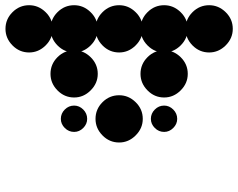

<svg xmlns="http://www.w3.org/2000/svg" viewBox="-110 -772 882 711"><g transform="rotate(90 331.5 -417.0)"><path d="M83.3 -170.8Q118.3 -170.8 144.6 -144.6Q170.8 -118.3 170.8 -83.3Q170.8 -47.5 144.6 -21.7Q118.3 4.2 83.3 4.2Q47.5 4.2 21.7 -21.7Q-4.2 -47.5 -4.2 -83.3Q-4.2 -118.3 21.7 -144.6Q47.5 -170.8 83.3 -170.8ZM416.7 -298.3Q435.8 -298.3 450.4 -283.8Q465 -269.2 465 -250Q465 -230 450.4 -215.4Q435.8 -200.8 416.7 -200.8Q396.7 -200.8 382.1 -215.4Q367.5 -230 367.5 -250Q367.5 -269.2 382.1 -283.8Q396.7 -298.3 416.7 -298.3ZM250 -337.5Q285 -337.5 311.2 -311.2Q337.5 -285 337.5 -250Q337.5 -214.2 311.2 -188.3Q285 -162.5 250 -162.5Q214.2 -162.5 188.3 -188.3Q162.5 -214.2 162.5 -250Q162.5 -285 188.3 -311.2Q214.2 -337.5 250 -337.5ZM83.3 -337.5Q118.3 -337.5 144.6 -311.2Q170.8 -285 170.8 -250Q170.8 -214.2 144.6 -188.3Q118.3 -162.5 83.3 -162.5Q47.5 -162.5 21.7 -188.3Q-4.2 -214.2 -4.2 -250Q-4.2 -285 21.7 -311.2Q47.5 -337.5 83.3 -337.5ZM416.7 -504.2Q451.7 -504.2 477.9 -477.9Q504.2 -451.7 504.2 -416.7Q504.2 -380.8 477.9 -355Q451.7 -329.2 416.7 -329.2Q380.8 -329.2 355 -355Q329.2 -380.8 329.2 -416.7Q329.2 -451.7 355 -477.9Q380.8 -504.2 416.7 -504.2ZM83.3 -504.2Q118.3 -504.2 144.6 -477.9Q170.8 -451.7 170.8 -416.7Q170.8 -380.8 144.6 -355Q118.3 -329.2 83.3 -329.2Q47.5 -329.2 21.7 -355Q-4.2 -380.8 -4.2 -416.7Q-4.2 -451.7 21.7 -477.9Q47.5 -504.2 83.3 -504.2ZM416.7 -631.7Q435.8 -631.7 450.4 -617.1Q465 -602.5 465 -583.3Q465 -563.3 450.4 -548.8Q435.8 -534.2 416.7 -534.2Q396.7 -534.2 382.1 -548.8Q367.5 -563.3 367.5 -583.3Q367.5 -602.5 382.1 -617.1Q396.7 -631.7 416.7 -631.7ZM250 -670.8Q285 -670.8 311.2 -644.6Q337.5 -618.3 337.5 -583.3Q337.5 -547.5 311.2 -521.7Q285 -495.8 250 -495.8Q214.2 -495.8 188.3 -521.7Q162.5 -547.5 162.5 -583.3Q162.5 -618.3 188.3 -644.6Q214.2 -670.8 250 -670.8ZM83.3 -670.8Q118.3 -670.8 144.6 -644.6Q170.8 -618.3 170.8 -583.3Q170.8 -547.5 144.6 -521.7Q118.3 -495.8 83.3 -495.8Q47.5 -495.8 21.7 -521.7Q-4.2 -547.5 -4.2 -583.3Q-4.2 -618.3 21.7 -644.6Q47.5 -670.8 83.3 -670.8ZM83.3 -837.5Q118.3 -837.5 144.6 -811.3Q170.8 -785 170.8 -750Q170.8 -714.2 144.6 -688.3Q118.3 -662.5 83.3 -662.5Q47.5 -662.5 21.7 -688.3Q-4.2 -714.2 -4.2 -750Q-4.2 -785 21.7 -811.3Q47.5 -837.5 83.3 -837.5Z"/></g></svg>

Font: 0xA000-Dots-Mono
Style: Dots-Mono
Weight: 400
Version: Version 0.1